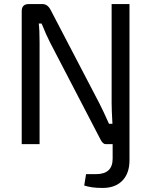

<svg xmlns="http://www.w3.org/2000/svg" viewBox="-20 -710 745 946"><path d="M618 -690V79Q618 145 582 181Q546 217 483 216Q431 216 395 204L404 148H453Q535 148 535 72V0H500Q486 0 474 -25L226 -502Q208 -537 185 -594H171Q175 -563 175 -501V0H87V-655Q87 -690 122 -690H189Q214 -690 229 -662L470 -200Q489 -163 517 -100H534Q530 -168 530 -202V-690Z"/></svg>

Font: Exo 2
Style: Regular
Weight: 400
Designer: Natanael Gama
Version: Version 1.001;PS 001.001;hotconv 1.0.70;makeotf.lib2.5.58329